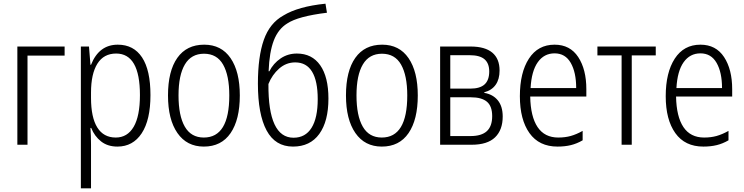

<svg xmlns="http://www.w3.org/2000/svg" viewBox="-20 -784 4032 1040"><path d="M330 -483H129V0H74V-532H330Z M795 -269Q795 -134 747.5 -62Q700 10 616 10Q563 10 527.5 -18Q492 -46 474 -91H470Q473 -51 473 -1V236H418V-532H462L470 -433H473Q516 -542 618 -542Q704 -542 749.5 -473Q795 -404 795 -269ZM473 -282V-254Q473 -148 507 -93.5Q541 -39 607 -39Q670 -39 704 -97Q738 -155 738 -269Q738 -494 609 -494Q542 -494 507.5 -439Q473 -384 473 -282Z M1084 10Q992 10 941 -63.5Q890 -137 890 -267Q890 -399 940.5 -470.5Q991 -542 1086 -542Q1179 -542 1229 -469Q1279 -396 1279 -267Q1279 -136 1229 -63Q1179 10 1084 10ZM1084 -39Q1222 -39 1222 -267Q1222 -375 1188.5 -434Q1155 -493 1085 -493Q1016 -493 981.5 -435Q947 -377 947 -267Q947 -157 981 -98Q1015 -39 1084 -39Z M1515 -700Q1595 -749 1743 -764L1751 -715Q1595 -696 1536 -657Q1487 -627 1463 -564.5Q1439 -502 1435 -398H1439Q1461 -441 1500 -467.5Q1539 -494 1588 -494Q1670 -494 1714.5 -430.5Q1759 -367 1759 -250Q1759 -127 1709.5 -58.5Q1660 10 1567 10Q1471 10 1424 -77.5Q1377 -165 1377 -331Q1377 -477 1409 -568Q1441 -659 1515 -700ZM1701 -247Q1701 -345 1670.5 -395.5Q1640 -446 1579 -446Q1530 -446 1492 -412.5Q1454 -379 1434 -329Q1432 -38 1570 -38Q1634 -38 1667.5 -91.5Q1701 -145 1701 -247Z M2048 10Q1956 10 1905 -63.5Q1854 -137 1854 -267Q1854 -399 1904.5 -470.5Q1955 -542 2050 -542Q2143 -542 2193 -469Q2243 -396 2243 -267Q2243 -136 2193 -63Q2143 10 2048 10ZM2048 -39Q2186 -39 2186 -267Q2186 -375 2152.5 -434Q2119 -493 2049 -493Q1980 -493 1945.5 -435Q1911 -377 1911 -267Q1911 -157 1945 -98Q1979 -39 2048 -39Z M2603 -284V-281Q2650 -273 2676.5 -240.5Q2703 -208 2703 -153Q2703 -80 2661.5 -40Q2620 0 2535 0H2364V-532H2529Q2607 -532 2646.5 -499Q2686 -466 2686 -402Q2686 -355 2665 -325Q2644 -295 2603 -284ZM2524 -485H2419V-304H2528Q2580 -304 2605 -327Q2630 -350 2630 -397Q2630 -441 2604.5 -463Q2579 -485 2524 -485ZM2531 -257H2419V-47H2529Q2588 -47 2617 -73.5Q2646 -100 2646 -155Q2646 -209 2617.5 -233Q2589 -257 2531 -257Z M3156 -301V-261H2852Q2854 -152 2892 -95.5Q2930 -39 3004 -39Q3041 -39 3071.5 -47.5Q3102 -56 3136 -75V-24Q3105 -6 3072.5 2Q3040 10 3000 10Q2900 10 2848 -63Q2796 -136 2796 -263Q2796 -391 2845 -466.5Q2894 -542 2984 -542Q3068 -542 3112 -475Q3156 -408 3156 -301ZM2854 -307H3101Q3101 -392 3071.5 -443.5Q3042 -495 2984 -495Q2927 -495 2893 -447Q2859 -399 2854 -307Z M3402 -484V0H3347V-484H3216V-532H3532V-484Z M3946 -301V-261H3642Q3644 -152 3682 -95.5Q3720 -39 3794 -39Q3831 -39 3861.5 -47.5Q3892 -56 3926 -75V-24Q3895 -6 3862.5 2Q3830 10 3790 10Q3690 10 3638 -63Q3586 -136 3586 -263Q3586 -391 3635 -466.5Q3684 -542 3774 -542Q3858 -542 3902 -475Q3946 -408 3946 -301ZM3644 -307H3891Q3891 -392 3861.5 -443.5Q3832 -495 3774 -495Q3717 -495 3683 -447Q3649 -399 3644 -307Z"/></svg>

Font: Noto Sans Display Light Narrow
Style: Regular
Weight: 300
Width: 4
Designer: Monotype Design team
Foundry: Monotype Imaging Inc.
Version: Version 1.000